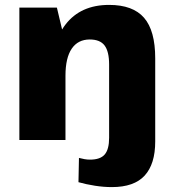

<svg xmlns="http://www.w3.org/2000/svg" viewBox="-20 -571 706 783"><path d="M436 192Q403 192 367.5 186.5Q332 181 300 172L302 73Q313 76 324.5 78Q336 80 347 80Q389 80 407 59Q425 38 425 -9V-37H613V6Q613 98 570 145Q527 192 436 192ZM425 -308Q425 -361 406.5 -385.5Q388 -410 346 -410Q298 -410 272.5 -372.5Q247 -335 247 -262L186 -181V-240Q186 -392 247.5 -471.5Q309 -551 425 -551Q522 -551 567.5 -498.5Q613 -446 613 -333V0H425ZM59 -540H212L247 -393V0H59Z"/></svg>

Font: Pathway Extreme SemiCondensed ExtraBold
Style: Regular
Weight: 800
Width: 4
Version: Version 1.001;gftools[0.9.26]